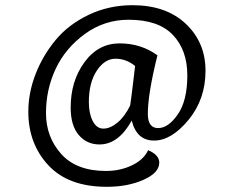

<svg xmlns="http://www.w3.org/2000/svg" viewBox="-20 -610 901 739"><path d="M363 -54Q314 -54 283 -90.5Q252 -127 252 -196Q252 -298 305 -370.5Q358 -443 440.5 -443Q523 -443 586 -397Q549 -249 549 -172Q549 -117 588.5 -117Q628 -117 664.5 -170Q701 -223 701 -320Q701 -417 645.5 -475.5Q590 -534 475 -534Q382 -534 307 -479.5Q232 -425 194.5 -345.5Q157 -266 157 -174.5Q157 -83 215.5 -17.5Q274 48 388 48Q443 48 488.5 26Q534 4 550 -32Q593 -14 593 16Q593 55 532.5 82Q472 109 391 109Q243 109 166 26Q89 -57 89 -180Q89 -253 117 -325Q145 -397 194.5 -456.5Q244 -516 321.5 -553Q399 -590 490 -590Q619 -590 695 -518.5Q771 -447 771 -337.5Q771 -228 705.5 -148.5Q640 -69 573 -69Q506 -69 487 -146Q436 -54 363 -54ZM481 -204Q485 -230 491.5 -285Q498 -340 500 -356Q466 -384 424.5 -384Q383 -384 352.5 -338Q322 -292 322 -217Q322 -173 337 -144Q352 -115 378 -115Q404 -115 432 -138Q460 -161 481 -204Z"/></svg>

Font: Overlock
Style: Regular
Weight: 400
Designer: Dario Muhafara
Foundry: Dario Manuel Muhafara
Version: Version 1.002